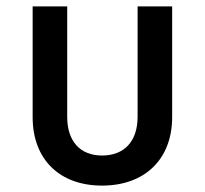

<svg xmlns="http://www.w3.org/2000/svg" viewBox="-20 -570 640 600"><path d="M299 10C432 10 518 -72 518 -204V-550H410V-205C410 -128 368 -84 299 -84C231 -84 190 -128 190 -205V-550H82V-204C82 -72 166 10 299 10Z"/></svg>

Font: Tekne LDO SemiBold
Style: Regular
Weight: 600
Monospace: yes
Designer: Alessio Laiso, Mario Rullo, Paolo Rosset
Foundry: Alessio Laiso
Version: Version 1.000;hotconv 1.0.109;makeotfexe 2.5.65596